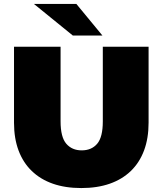

<svg xmlns="http://www.w3.org/2000/svg" viewBox="-20 -937 824 973"><path d="M392 16Q311 16 248 -6Q185 -28 141 -70.5Q97 -113 74 -174.5Q51 -236 51 -315V-700H287V-322Q287 -242 316 -208.5Q345 -175 394 -175Q444 -175 472.5 -208.5Q501 -242 501 -322V-700H733V-315Q733 -236 710 -174.5Q687 -113 643 -70.5Q599 -28 536 -6Q473 16 392 16ZM349 -757 152 -917H367L499 -757Z"/></svg>

Font: Montserrat-Alt1 Black
Style: Regular
Weight: 900
Designer: Differentunic
Foundry: Differentunic
Version: Version 7.222